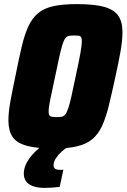

<svg xmlns="http://www.w3.org/2000/svg" viewBox="-20 -716 617 936"><path d="M244 8Q159 8 110 -5.5Q61 -19 41 -49Q21 -79 21 -129Q21 -169 31 -223.5Q41 -278 56 -349Q72 -430 86 -489Q100 -548 118.5 -588Q137 -628 166 -652Q195 -676 240.5 -686Q286 -696 355 -696Q440 -696 488 -682.5Q536 -669 556.5 -639.5Q577 -610 577 -559Q577 -519 567.5 -465Q558 -411 542 -339Q525 -260 510.5 -201Q496 -142 477.5 -102Q459 -62 430.5 -38Q402 -14 357 -3Q312 8 244 8ZM256 -145Q271 -145 281 -147Q291 -149 298.5 -158.5Q306 -168 313 -189Q320 -210 328.5 -248Q337 -286 349 -344Q365 -417 372 -457Q379 -497 379 -515Q379 -529 375 -535Q371 -541 362.5 -542Q354 -543 341 -543Q326 -543 316 -541Q306 -539 298.5 -529.5Q291 -520 284.5 -499Q278 -478 269.5 -440.5Q261 -403 249 -344Q239 -295 231.5 -261.5Q224 -228 220.5 -206.5Q217 -185 217 -172Q217 -159 221 -153.5Q225 -148 234 -146.5Q243 -145 256 -145ZM199 200Q161 200 138 190.5Q115 181 105.5 165.5Q96 150 96 131Q96 95 122 58Q148 21 191 -10L312 0Q297 8 280.5 23Q264 38 252.5 55.5Q241 73 241 90Q241 100 248 106Q255 112 275 112Q277 112 280 112Q283 112 289 111L271 195Q257 197 236.5 198.5Q216 200 199 200Z"/></svg>

Font: Saira SemiCondensed Black
Style: Italic
Weight: 900
Width: 4
Italic angle: -12°
Designer: Hector Gatti with collaboration of the Omnibus-Type team
Foundry: Omnibus-Type
Version: Version 1.101